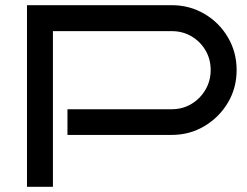

<svg xmlns="http://www.w3.org/2000/svg" viewBox="-20 -720 953 740"><path d="M892 -450Q892 -381 858.5 -324.5Q825 -268 768 -234Q711 -200 642 -200H240V-299H642Q684 -299 718 -319.5Q752 -340 772 -374.5Q792 -409 792 -450Q792 -492 772 -526Q752 -560 718 -580Q684 -600 642 -600H184V0H84V-700H642Q711 -700 768 -666.5Q825 -633 858.5 -576Q892 -519 892 -450Z"/></svg>

Font: Bruno Ace SC
Style: Regular
Weight: 400
Version: Version 1.100; ttfautohint (v1.8.4.7-5d5b);gftools[0.9.27]